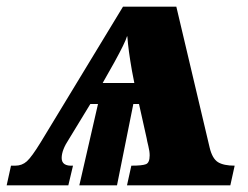

<svg xmlns="http://www.w3.org/2000/svg" viewBox="-83 -556 743 576"><path d="M-50 -59H-37Q-17 -59 -2.5 -72Q12 -85 39 -129L286 -536H446L546 -113Q554 -80 571 -69.5Q588 -59 621 -59L608 0H298L311 -59Q344 -59 355 -63.5Q366 -68 366 -90Q366 -102 362 -118Q358 -134 357 -141L334 -244H317L268 0H155L211 -244H188L124 -139Q102 -106 102 -82Q102 -57 136 -59L122 0H-63ZM320 -307 313 -343Q302 -405 299 -447H298Q293 -429 260 -369L225 -307Z"/></svg>

Font: Noto Serif NarrowBlack
Style: Italic
Weight: 900
Width: 4
Italic angle: -12°
Designer: Monotype Design Team
Foundry: Monotype Imaging Inc.
Version: Version 1.001